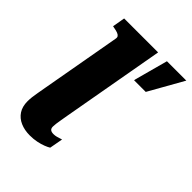

<svg xmlns="http://www.w3.org/2000/svg" viewBox="-214 -841 957 957"><g transform="rotate(45 264.5 -362.5)"><path d="M131.6 -633Q134 -643.8 129.5 -650Q125 -656.2 115 -660Q105 -663.8 88.6 -666.6L78.8 -668.6L90.4 -735H329.8L233.2 -192.8Q229.6 -171.2 226.5 -153.9Q223.4 -136.6 221.8 -124Q220.2 -111.4 220.2 -102.8Q220.2 -89.8 227.3 -84Q234.4 -78.2 249 -78.2Q259.8 -78.2 269.7 -80.9Q279.6 -83.6 287.3 -86.2Q295 -88.8 298.2 -89.6L285.2 -19Q275.2 -12.6 257.9 -5.9Q240.6 0.8 218.3 5.4Q196 10 170 10Q132.8 10 103.7 -2.7Q74.6 -15.4 58.1 -40.4Q41.6 -65.4 41.6 -102.8Q41.6 -117 43.4 -132.5Q45.2 -148 49 -168.9Q52.8 -189.8 57.8 -218.8ZM425.4 -552.2 528.6 -735H392L345.2 -562.2L343.2 -552.2Z"/></g></svg>

Font: Roboto Serif 20pt
Style: Italic
Weight: 400
Italic angle: -10°
Designer: Greg Gazdowicz
Foundry: Commercial Type
Version: Version 1.008